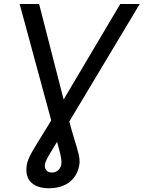

<svg xmlns="http://www.w3.org/2000/svg" viewBox="-20 -748 735 983"><path d="M80.6 -727.5H180.2L330.1 -143.6Q346.2 -81.1 360.6 -35.6Q375 9.8 382.6 41.5Q390.1 73.2 386.2 96.2Q379.4 135.3 358.4 161.9Q337.4 188.5 304.9 202.1Q272.5 215.8 231.4 215.8Q169.9 215.8 138.9 185.3Q107.9 154.8 117.2 96.2Q119.6 81.5 126.2 65.7Q132.8 49.8 143.8 30.3Q154.8 10.7 170.2 -14.2Q185.5 -39.1 205.3 -71Q225.1 -103 249.5 -143.6L595.7 -727.5H695.3L293 -56.2Q267.6 -13.7 249.8 14.9Q231.9 43.5 221.9 62.3Q211.9 81.1 210 95.2Q207.5 112.8 217.5 124Q227.5 135.3 246.1 135.3Q265.6 135.3 278.6 122.6Q291.5 109.9 293.9 94.7Q295.9 80.1 292.7 61.3Q289.6 42.5 282 14.2Q274.4 -14.2 262.7 -56.2Z"/></svg>

Font: Inter 20pt
Style: Italic
Weight: 400
Italic angle: -9.3988°
Version: Version 4.001;git-66647c0bb